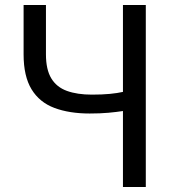

<svg xmlns="http://www.w3.org/2000/svg" viewBox="-20 -753 708 773"><path d="M475 0V-306Q449 -302 416.5 -299Q384 -296 341 -296Q259 -296 199 -318.5Q139 -341 107 -393.5Q75 -446 75 -534V-733H165V-534Q165 -473 186.5 -437.5Q208 -402 249.5 -387Q291 -372 350 -372Q391 -372 422 -375Q453 -378 475 -383V-733H567V0Z"/></svg>

Font: Noto Sans TC
Style: Regular
Weight: 400
Designer: Ryoko NISHIZUKA  (kana, bopomofo & ideographs); Paul D. Hunt (Latin, Greek & Cyrillic); Sandoll Communications , Soo-you
Foundry: Adobe
Version: Version 2.004-H2;hotconv 1.0.118;makeotfexe 2.5.65603